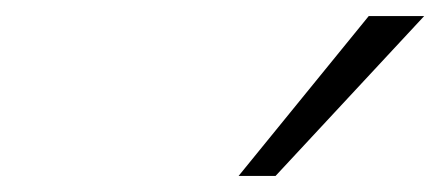

<svg xmlns="http://www.w3.org/2000/svg" viewBox="-20 -777 548 239"><path d="M277 -558 439 -757H508L323 -558Z"/></svg>

Font: Nunito Sans 7pt Expanded ExtraLight
Style: Italic
Weight: 250
Width: 7
Italic angle: -9°
Designer: Vernon Adams
Foundry: Vernon Adams
Version: Version 3.101;gftools[0.9.27]